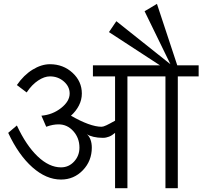

<svg xmlns="http://www.w3.org/2000/svg" viewBox="-20 -996 1071 1016"><path d="M302.7 -45.9Q224.6 -45.9 151.4 -110.8Q78.1 -175.8 23.4 -293L69.3 -332Q118.2 -226.6 179.2 -168.5Q240.2 -110.4 302.7 -110.4Q343.8 -110.4 372.1 -141.1Q400.4 -171.9 400.4 -214.8Q400.4 -265.6 368.2 -301.8Q335.9 -337.9 290 -337.9Q275.4 -337.9 259.3 -335Q243.2 -332 224.6 -325.2L199.2 -383.8Q257.8 -388.7 303.2 -424.3Q348.6 -460 348.6 -501Q348.6 -538.1 317.9 -564.9Q287.1 -591.8 244.1 -591.8Q214.8 -591.8 181.6 -569.8Q148.4 -547.9 121.1 -506.8L69.3 -545.9Q105.5 -598.6 152.3 -627.4Q199.2 -656.2 244.1 -656.2Q314.5 -656.2 363.8 -610.8Q413.1 -565.4 413.1 -501Q413.1 -467.8 397.5 -437.5Q381.8 -407.2 355.5 -383.8Q404.3 -355.5 445.8 -340.3Q487.3 -325.2 517.6 -325.2Q526.4 -325.2 543 -333Q559.6 -340.8 588.9 -357.4V-591.8H471.7V-650.4H826.2L556.6 -826.2L595.7 -883.8L881.8 -656.2L745.1 -936.5L810.5 -975.6L918 -650.4H1031.2V-591.8H920.9V0H855.5V-591.8H654.3V0H588.9V-293Q573.2 -279.3 557.1 -272.9Q541 -266.6 524.4 -266.6Q497.1 -266.6 474.6 -272Q452.1 -277.3 439.5 -286.1Q452.1 -275.4 459 -256.8Q465.8 -238.3 465.8 -214.8Q465.8 -144.5 418.5 -95.2Q371.1 -45.9 302.7 -45.9Z"/></svg>

Font: Lohit Devanagari
Style: Regular
Weight: 400
Version: 2.95.4